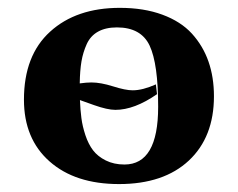

<svg xmlns="http://www.w3.org/2000/svg" viewBox="-20 -459 606 489"><path d="M379.9 -219.2 377 -244.1C354.5 -234 334.8 -229 317.9 -229C305.8 -229 289.2 -232.3 268.1 -239C246.9 -245.7 228.5 -249 212.9 -249C204.4 -249 194.5 -248.2 183.1 -246.6C183.4 -268.7 184.9 -287.4 187.5 -302.7C190.1 -318 194.6 -332.7 200.9 -346.7C207.3 -360.7 216.9 -371.3 229.7 -378.4C242.6 -385.6 258.6 -389.2 277.8 -389.2C318.8 -389.2 346.6 -373.7 361.1 -342.8C375.6 -311.8 382.8 -259.9 382.8 -187C382.8 -89 354.2 -40 296.9 -40C279 -40 263.2 -43.5 249.5 -50.3C235.8 -57.1 225 -65.8 217 -76.2C209.1 -86.6 202.6 -99.4 197.5 -114.7C192.5 -130 189 -144.6 187.3 -158.4C185.5 -172.3 184.2 -187.5 183.6 -204.1C184.6 -203.8 196.5 -199.5 219.2 -191.4C242 -183.3 260.3 -179.2 273.9 -179.2C306.2 -179.2 341.5 -192.5 379.9 -219.2ZM41 -205.1C41 -138.7 62.7 -86.3 106.2 -47.9C149.7 -9.4 208.7 9.8 283.2 9.8C359 9.8 418.3 -10.2 460.9 -50C503.6 -89.9 524.9 -144.5 524.9 -213.9C524.9 -246.1 520.3 -275.6 511 -302.2C501.7 -328.9 487.6 -352.6 468.8 -373.3C449.9 -394 424.8 -410.1 393.6 -421.6C362.3 -433.2 326.2 -439 285.2 -439C211.3 -439 152.1 -418.8 107.7 -378.4C63.2 -338.1 41 -280.3 41 -205.1Z"/></svg>

Font: Linux Biolinum G
Style: Bold
Weight: 700
Designer: Philipp H. Poll
Foundry: Philipp H. Poll
Version: Version 1.1.0